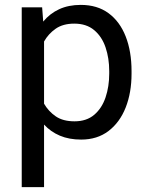

<svg xmlns="http://www.w3.org/2000/svg" viewBox="-20 -558 602 781"><path d="M515.1 -268.6V-258.3Q515.1 -181.2 491.2 -120.6Q467.3 -60.1 421.4 -25.1Q375.5 9.8 310.1 9.8Q261.2 9.8 223.6 -6.1Q186 -22 159.2 -51.3V203.1H68.4V-528.3H151.4L155.8 -470.2Q182.6 -502.9 220.7 -520.5Q258.8 -538.1 308.6 -538.1Q375.5 -538.1 421.4 -504.4Q467.3 -470.7 491.2 -409.9Q515.1 -349.1 515.1 -268.6ZM424.3 -258.3V-268.6Q424.3 -321.3 409.4 -365.2Q394.5 -409.2 363 -435.5Q331.5 -461.9 282.2 -461.9Q236.3 -461.9 206.5 -441.2Q176.8 -420.4 159.2 -389.2V-136.2Q177.2 -105 206.8 -84.7Q236.3 -64.5 283.2 -64.5Q332 -64.5 363.3 -91.1Q394.5 -117.7 409.4 -161.9Q424.3 -206.1 424.3 -258.3Z"/></svg>

Font: Vazirmatn RD UI FD
Style: Regular
Weight: 400
Designer: Saber Rastikerdar
Foundry: Saber Rastikerdar
Version: Version 33.003